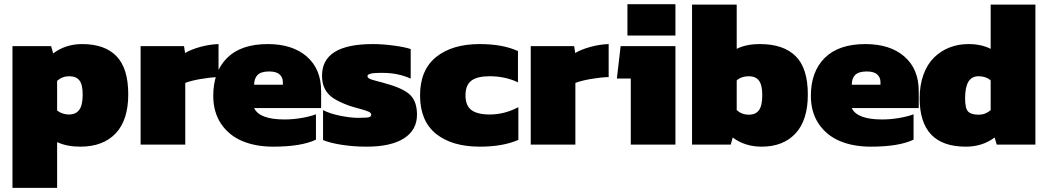

<svg xmlns="http://www.w3.org/2000/svg" viewBox="-20 -696 5042 924"><path d="M40 208V-474.1H226.1L235.8 -439Q295.9 -483.9 375 -483.9Q484.4 -483.9 540.8 -425.3Q597.2 -366.7 597.2 -242.2Q597.2 -117.7 536.6 -54Q476.1 9.8 366.2 9.8Q301.3 9.8 254.9 -12.2V208ZM312 -145Q344.7 -145 361.3 -167.2Q377.9 -189.5 377.9 -240.2Q377.9 -289.1 362.1 -309.1Q346.2 -329.1 313 -329.1Q279.8 -329.1 254.9 -307.1V-164.1Q279.8 -145 312 -145Z M656.7 0V-474.1H865.7L870.6 -440.9Q899.4 -458 943.6 -470.2Q987.8 -482.4 1031.7 -483.9V-325.2Q991.7 -323.7 945.1 -315.7Q898.4 -307.6 871.6 -296.9V0Z M1294.4 9.8Q1210 9.8 1145.8 -17.3Q1081.5 -44.4 1043.9 -100.3Q1006.3 -156.2 1006.3 -234.9Q1006.3 -351.1 1073.2 -417.5Q1140.1 -483.9 1268.6 -483.9Q1387.7 -483.9 1456.5 -423.8Q1525.4 -363.8 1525.4 -257.8V-175.8H1203.1Q1229 -121.1 1349.1 -121.1Q1390.6 -121.1 1432.4 -128.4Q1474.1 -135.7 1500.5 -146V-23.9Q1430.2 9.8 1294.4 9.8ZM1203.1 -288.1H1341.3V-300.8Q1341.3 -323.7 1325.4 -337.9Q1309.6 -352.1 1275.4 -352.1Q1236.8 -352.1 1220 -335.7Q1203.1 -319.3 1203.1 -288.1Z M1743.7 9.8Q1680.7 9.8 1623.5 0.7Q1566.4 -8.3 1534.7 -22V-166Q1567.9 -148.9 1617.4 -138.9Q1667 -128.9 1703.6 -128.9Q1750 -128.9 1758.8 -132.8Q1766.1 -136.7 1766.6 -144Q1766.6 -152.8 1753.7 -158.7Q1740.7 -164.6 1708 -173.3Q1675.3 -182.1 1655.8 -189Q1610.4 -206.1 1584 -223.6Q1557.6 -241.2 1543.7 -267.6Q1529.8 -293.9 1529.8 -332Q1529.8 -483.9 1773.9 -483.9Q1820.3 -483.9 1873.8 -476.8Q1927.2 -469.7 1956.5 -460V-317.9Q1894.5 -345.2 1824.7 -345.2Q1813 -345.2 1806.6 -345.2Q1800.3 -345.2 1789.6 -344.7Q1778.8 -344.2 1772.9 -343.3Q1767.1 -342.3 1760.7 -340.6Q1754.4 -338.9 1751.5 -335.9Q1748.5 -333 1748.5 -329.1Q1748.5 -324.2 1753.4 -320.3Q1758.3 -316.4 1768.6 -313Q1778.8 -309.6 1789.8 -306.9Q1800.8 -304.2 1818.6 -299.3Q1836.4 -294.4 1850.6 -290Q1928.2 -267.1 1957.5 -235.4Q1986.8 -203.6 1986.8 -144Q1986.8 -70.8 1924.6 -30.5Q1862.3 9.8 1743.7 9.8Z M2289.6 9.8Q2154.8 9.8 2078.1 -52.2Q2001.5 -114.3 2001.5 -236.8Q2001.5 -358.9 2078.6 -421.4Q2155.8 -483.9 2288.6 -483.9Q2399.4 -483.9 2472.7 -450.2V-299.8Q2411.1 -329.1 2336.4 -329.1Q2276.9 -329.1 2248.5 -307.9Q2220.2 -286.6 2220.2 -236.8Q2220.2 -188 2248.5 -166.5Q2276.9 -145 2337.4 -145Q2407.2 -145 2474.6 -180.2V-22.9Q2400.4 9.8 2289.6 9.8Z M2534.2 0V-474.1H2743.2L2748 -440.9Q2776.9 -458 2821 -470.2Q2865.2 -482.4 2909.2 -483.9V-325.2Q2869.1 -323.7 2822.5 -315.7Q2775.9 -307.6 2749 -296.9V0Z M2999.5 -524.9V-675.8H3230.5V-524.9ZM3015.6 0V-317.9H2948.7L2966.8 -474.1H3230.5V0Z M3645.5 9.8Q3564.9 9.8 3506.3 -34.2L3496.6 0H3310.5V-673.8H3525.4V-460.9Q3570.3 -483.9 3637.7 -483.9Q3750 -483.9 3808.8 -426Q3867.7 -368.2 3867.7 -241.2Q3867.7 -117.2 3808.3 -53.7Q3749 9.8 3645.5 9.8ZM3648.4 -237.8Q3648.4 -287.6 3632.3 -308.3Q3616.2 -329.1 3583.5 -329.1Q3548.3 -329.1 3525.4 -309.1V-166Q3550.3 -144 3583.5 -144Q3616.7 -144 3632.6 -165.8Q3648.4 -187.5 3648.4 -237.8Z M4170.4 9.8Q4085.9 9.8 4021.7 -17.3Q3957.5 -44.4 3919.9 -100.3Q3882.3 -156.2 3882.3 -234.9Q3882.3 -351.1 3949.2 -417.5Q4016.1 -483.9 4144.5 -483.9Q4263.7 -483.9 4332.5 -423.8Q4401.4 -363.8 4401.4 -257.8V-175.8H4079.1Q4105 -121.1 4225.1 -121.1Q4266.6 -121.1 4308.3 -128.4Q4350.1 -135.7 4376.5 -146V-23.9Q4306.2 9.8 4170.4 9.8ZM4079.1 -288.1H4217.3V-300.8Q4217.3 -323.7 4201.4 -337.9Q4185.5 -352.1 4151.4 -352.1Q4112.8 -352.1 4095.9 -335.7Q4079.1 -319.3 4079.1 -288.1Z M4627.9 9.8Q4405.8 9.8 4405.8 -223.1Q4405.8 -286.6 4424.3 -337.2Q4442.9 -387.7 4475.3 -419.4Q4507.8 -451.2 4549.8 -467.5Q4591.8 -483.9 4640.6 -483.9Q4702.6 -483.9 4747.6 -460.9V-673.8H4962.9V0H4776.9L4766.6 -34.2Q4708 9.8 4627.9 9.8ZM4689.9 -144Q4722.7 -144 4747.6 -166V-309.1Q4724.6 -329.1 4689.9 -329.1Q4655.8 -329.1 4640.1 -302.2Q4624.5 -275.4 4624.5 -222.2Q4624.5 -173.8 4639.4 -158.9Q4654.3 -144 4689.9 -144Z"/></svg>

Font: Kanit ExtraBold
Style: Regular
Weight: 800
Designer: Katatrad Team
Foundry: CadsonDemak
Version: Version 1.000;PS 001.000;hotconv 1.0.88;makeotf.lib2.5.64775